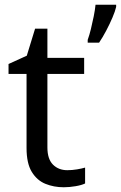

<svg xmlns="http://www.w3.org/2000/svg" viewBox="-20 -780 510 810"><path d="M264 -62Q284 -62 305 -65.5Q326 -69 339 -73V-6Q325 1 299 5.5Q273 10 249 10Q207 10 171.5 -4.5Q136 -19 114 -55Q92 -91 92 -156V-468H16V-510L93 -545L128 -659H180V-536H335V-468H180V-158Q180 -109 203.5 -85.5Q227 -62 264 -62ZM470 -751Q466 -733 454.5 -706Q443 -679 428 -650.5Q413 -622 398 -600H350V-612Q357 -631 363.5 -657.5Q370 -684 375.5 -711.5Q381 -739 383 -760H470Z"/></svg>

Font: Noto Sans Imperial Aramaic
Style: Regular
Weight: 400
Designer: Monotype Design Team
Foundry: Monotype Imaging Inc.
Version: Version 2.001; ttfautohint (v1.8.4.7-5d5b)